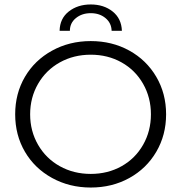

<svg xmlns="http://www.w3.org/2000/svg" viewBox="-20 -834 811 860"><path d="M386.5 6Q291 6 213 -37Q135 -80 91.5 -154.5Q48 -229 48 -322Q48 -415 91.5 -489.5Q135 -564 213 -607Q291 -650 386.5 -650Q482 -650 559 -607.5Q636 -565 680 -490Q724 -415 724 -322Q724 -229 680 -154Q636 -79 559 -36.5Q482 6 386.5 6ZM386.5 -55Q463 -55 524.5 -89.5Q586 -124 621 -185.5Q656 -247 656 -322Q656 -397 621 -458.5Q586 -520 524.5 -554.5Q463 -589 386.5 -589Q310 -589 248 -554.5Q186 -520 150.5 -458.5Q115 -397 115 -322Q115 -247 150.5 -185.5Q186 -124 248 -89.5Q310 -55 386.5 -55ZM526 -696H480Q479 -731 452.5 -753Q426 -775 386.5 -775Q347 -775 320 -753Q293 -731 293 -696H247Q248 -751 288 -782.5Q328 -814 386.5 -814Q445 -814 484.5 -782.5Q524 -751 526 -696Z"/></svg>

Font: Montserrat Ace
Style: Regular
Weight: 400
Designer: Julieta Ulanovsky
Foundry: Julieta Ulanovsky
Version: Version 1